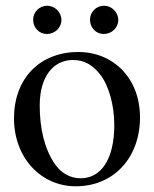

<svg xmlns="http://www.w3.org/2000/svg" viewBox="-20 -642 540 672"><path d="M394 -572C394 -599 371 -622 344 -622C317 -622 295 -600 295 -573C295 -545 316 -523 343 -523C371 -523 394 -545 394 -572ZM195 -572C195 -599 172 -622 145 -622C118 -622 96 -600 96 -573C96 -545 117 -523 144 -523C172 -523 195 -545 195 -572ZM470 -231C470 -369 376 -460 254 -460C119 -460 29 -367 29 -228C29 -89 124 10 245 10C380 10 470 -92 470 -231ZM380 -204C380 -88 336 -18 262 -18C226 -18 194 -36 172 -68C135 -122 119 -194 119 -273C119 -373 166 -432 235 -432C278 -432 306 -412 330 -382C362 -341 380 -272 380 -204Z"/></svg>

Font: STIX Math
Style: Regular
Weight: 400
Designer: MicroPress Inc., with final additions and corrections provided by Coen Hoffman, Elsevier (retired)
Version: Version 1.1.0